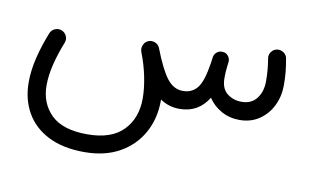

<svg xmlns="http://www.w3.org/2000/svg" viewBox="-62 -397 1255 781"><g transform="rotate(10 565.5 -6.5)"><path d="M52.7 26.4Q52.7 -21.5 65.4 -74.2Q78.1 -127 100.6 -183.6Q106.4 -197.8 120.6 -203.6Q134.8 -209.5 148.4 -204.1Q162.6 -198.2 168.7 -184.3Q174.8 -170.4 168.9 -156.2Q149.4 -107.4 137.9 -60.8Q126.5 -14.2 126.5 26.4Q126.5 100.6 174.3 147.5Q222.2 194.3 323.7 194.3Q422.9 194.3 471.9 143.8Q521 93.3 521 12.2Q521 -28.8 511.2 -77.1Q501.5 -125.5 483.4 -171.4L482.4 -174.3Q477.5 -188.5 483.6 -202.6Q489.7 -216.8 503.4 -222.2Q517.6 -227.5 531.5 -221.4Q545.4 -215.3 550.8 -201.2Q582.5 -118.7 610.1 -82.8Q637.7 -46.9 676.3 -46.9Q712.9 -46.9 735.1 -73.7Q757.3 -100.6 769 -177.7Q770.5 -189 772.5 -202.6Q773.9 -215.3 783.7 -223.6Q793.5 -231.9 806.2 -231.9Q808.1 -231.9 810.5 -231.4Q821.8 -230.5 829.6 -222.2Q837.4 -213.9 838.9 -203.1Q838.9 -203.1 838.9 -202.6Q838.9 -201.7 838.9 -200.7Q838.9 -200.7 838.9 -200.2Q839.4 -198.2 839.4 -197.8Q839.4 -197.8 839.4 -197.3Q838.9 -195.8 838.9 -195.3Q838.9 -195.3 838.9 -194.3Q838.9 -194.3 838.9 -193.8Q837.9 -185.1 836.9 -177.2Q835 -163.6 834.5 -152.1Q834 -140.6 834 -127Q834 -85 859.1 -64.9Q884.3 -44.9 918.9 -44.9Q959.5 -44.9 981.2 -73.2Q1002.9 -101.6 1002.9 -144.5Q1002.9 -191.9 995.1 -236.8Q992.2 -251.5 1001 -264.2Q1009.8 -276.9 1024.4 -279.3Q1039.1 -281.7 1051.8 -273.2Q1064.5 -264.6 1066.9 -250Q1072.3 -220.2 1074.7 -195.8Q1077.1 -171.4 1077.1 -140.6Q1077.1 -95.2 1058.1 -56.4Q1039.1 -17.6 1004.4 5.9Q969.7 29.3 922.9 29.3Q882.3 29.3 848.6 10.7Q814.9 -7.8 793.9 -39.6Q752.9 27.3 675.3 27.3Q630.9 27.3 595.2 2.9Q595.2 4.9 595.2 7.3Q595.2 81.5 562.7 140.4Q530.3 199.2 469.7 233.4Q409.2 267.6 324.2 267.6Q235.8 267.6 175.3 236.8Q114.7 206.1 83.7 151.6Q52.7 97.2 52.7 26.4Z"/></g></svg>

Font: Mikhak-DS1-FD Regular
Style: Regular
Weight: 400
Designer: Amin Abedi
Version: Version 3.2